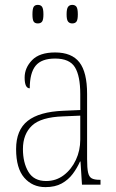

<svg xmlns="http://www.w3.org/2000/svg" viewBox="-20 -757 475 787"><path d="M166 10Q113 10 79.5 -28.5Q46 -67 46 -146Q46 -224 93.5 -261.5Q141 -299 240 -303L309 -306V-371Q309 -446 287 -481.5Q265 -517 206 -517Q150 -517 126 -487.5Q102 -458 102 -395Q81 -395 81 -439Q81 -479 111.5 -510.5Q142 -542 206 -542Q274 -542 305.5 -501.5Q337 -461 337 -372V-105Q337 -68 341 -50Q345 -32 356 -26Q367 -20 388 -20H392V0H316L310 -95H308Q296 -68 278 -44Q260 -20 233 -5Q206 10 166 10ZM169 -15Q210 -15 241.5 -39Q273 -63 291 -101.5Q309 -140 309 -185V-283L239 -280Q148 -277 111 -242Q74 -207 74 -146Q74 -90 96.5 -52.5Q119 -15 169 -15ZM276 -661Q265 -661 259 -668.5Q253 -676 253 -698Q253 -721 259 -729Q265 -737 276 -737Q288 -737 293.5 -729Q299 -721 299 -698Q299 -676 293.5 -668.5Q288 -661 276 -661ZM135 -661Q123 -661 118 -668.5Q113 -676 113 -698Q113 -721 118 -729Q123 -737 135 -737Q147 -737 152.5 -729Q158 -721 158 -698Q158 -676 152.5 -668.5Q147 -661 135 -661Z"/></svg>

Font: Noto Serif Armenian Condensed Thin
Style: Regular
Weight: 100
Width: 3
Designer: Monotype Design Team
Foundry: Monotype Imaging Inc.
Version: Version 2.008; ttfautohint (v1.8.4.7-5d5b)